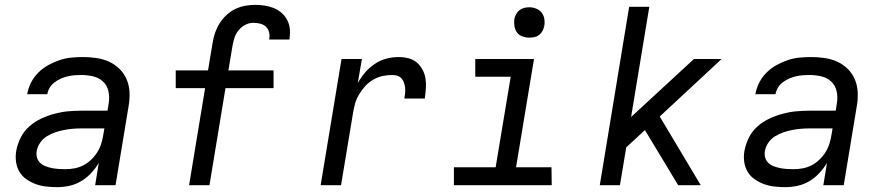

<svg xmlns="http://www.w3.org/2000/svg" viewBox="-20 -763 3640 791"><path d="M216 8Q193 8 170.5 5.5Q148 3 127.5 -4.5Q107 -12 89 -24.5Q71 -37 60 -55.5Q49 -74 46 -96.5Q43 -119 47 -142Q52 -169 65 -195.5Q78 -222 100.5 -242Q123 -262 150 -274.5Q177 -287 205 -294.5Q233 -302 261 -304.5Q289 -307 316 -307H423L428 -339Q432 -364 426.5 -388Q421 -412 404 -427.5Q387 -443 363.5 -448.5Q340 -454 315 -454Q301 -454 287 -453Q273 -452 258.5 -448.5Q244 -445 230.5 -439Q217 -433 205 -424Q193 -415 185 -402Q177 -389 175 -375H92Q96 -399 107.5 -422Q119 -445 137.5 -463.5Q156 -482 178.5 -494.5Q201 -507 224.5 -515Q248 -523 272.5 -525.5Q297 -528 321 -528Q349 -528 377 -524Q405 -520 429 -509Q453 -498 472 -479.5Q491 -461 501.5 -436.5Q512 -412 513.5 -384Q515 -356 510 -327L456 0H372L387 -92Q374 -70 355.5 -50Q337 -30 314 -16.5Q291 -3 266 2.5Q241 8 216 8ZM249 -66Q268 -66 287 -69.5Q306 -73 323.5 -82Q341 -91 356 -105.5Q371 -120 381.5 -137Q392 -154 397.5 -172.5Q403 -191 406 -210L410 -234H315Q297 -234 279.5 -232.5Q262 -231 244 -227.5Q226 -224 208 -218Q190 -212 173 -201.5Q156 -191 145 -174.5Q134 -158 131 -140Q129 -126 132.5 -113.5Q136 -101 145.5 -92Q155 -83 168 -78Q181 -73 194 -70.5Q207 -68 221 -67Q235 -66 249 -66Z M759 0 825 -400H704V-473H837L856 -587Q859 -607 866 -627.5Q873 -648 884.5 -666.5Q896 -685 912.5 -700.5Q929 -716 948.5 -725.5Q968 -735 989 -739Q1010 -743 1031 -743Q1051 -743 1070.5 -740Q1090 -737 1107.5 -730Q1125 -723 1139.5 -710.5Q1154 -698 1163 -681Q1172 -664 1174 -644.5Q1176 -625 1173 -604L1172 -600H1089V-602Q1092 -617 1088.5 -630.5Q1085 -644 1075.5 -653Q1066 -662 1052 -665.5Q1038 -669 1024 -669Q1007 -669 991 -661Q975 -653 963.5 -639Q952 -625 946.5 -608.5Q941 -592 938 -575L921 -473H1107V-400H909L843 0Z M1301 0 1387 -520H1471L1454 -421Q1467 -444 1484.5 -464.5Q1502 -485 1524.5 -500Q1547 -515 1572 -521.5Q1597 -528 1622 -528Q1643 -528 1662.5 -523Q1682 -518 1696.5 -506Q1711 -494 1720.5 -476.5Q1730 -459 1733 -439Q1736 -419 1734.5 -398.5Q1733 -378 1730 -357H1646Q1648 -368 1649 -379Q1650 -390 1649 -401Q1648 -412 1644.5 -422Q1641 -432 1634.5 -439.5Q1628 -447 1618 -450.5Q1608 -454 1597 -454Q1577 -454 1557 -450Q1537 -446 1518 -435Q1499 -424 1484.5 -408Q1470 -392 1459 -373.5Q1448 -355 1442.5 -335Q1437 -315 1434 -295L1385 0Z M2253 0H1850V-74H2022L2084 -447H1938V-520H2180L2106 -74H2252ZM2160 -608Q2146 -608 2132 -613Q2118 -618 2110 -629Q2102 -640 2099.5 -655Q2097 -670 2099 -685Q2101 -695 2106.5 -705Q2112 -715 2120.5 -721.5Q2129 -728 2139.5 -730.5Q2150 -733 2161 -733Q2175 -733 2189 -727.5Q2203 -722 2211.5 -711Q2220 -700 2222.5 -685Q2225 -670 2222 -655Q2220 -645 2214.5 -635Q2209 -625 2200.5 -618.5Q2192 -612 2181.5 -610Q2171 -608 2160 -608Z M2774 0 2637 -227 2560 -156 2534 0H2451L2572 -735H2655L2580 -281L2839 -520H2953L2698 -283L2867 0Z M3216 8Q3193 8 3170.5 5.5Q3148 3 3127.5 -4.5Q3107 -12 3089 -24.5Q3071 -37 3060 -55.5Q3049 -74 3046 -96.5Q3043 -119 3047 -142Q3052 -169 3065 -195.5Q3078 -222 3100.5 -242Q3123 -262 3150 -274.5Q3177 -287 3205 -294.5Q3233 -302 3261 -304.5Q3289 -307 3316 -307H3423L3428 -339Q3432 -364 3426.5 -388Q3421 -412 3404 -427.5Q3387 -443 3363.5 -448.5Q3340 -454 3315 -454Q3301 -454 3287 -453Q3273 -452 3258.5 -448.5Q3244 -445 3230.5 -439Q3217 -433 3205 -424Q3193 -415 3185 -402Q3177 -389 3175 -375H3092Q3096 -399 3107.5 -422Q3119 -445 3137.5 -463.5Q3156 -482 3178.5 -494.5Q3201 -507 3224.5 -515Q3248 -523 3272.5 -525.5Q3297 -528 3321 -528Q3349 -528 3377 -524Q3405 -520 3429 -509Q3453 -498 3472 -479.5Q3491 -461 3501.5 -436.5Q3512 -412 3513.5 -384Q3515 -356 3510 -327L3456 0H3372L3387 -92Q3374 -70 3355.5 -50Q3337 -30 3314 -16.5Q3291 -3 3266 2.5Q3241 8 3216 8ZM3249 -66Q3268 -66 3287 -69.5Q3306 -73 3323.5 -82Q3341 -91 3356 -105.5Q3371 -120 3381.5 -137Q3392 -154 3397.5 -172.5Q3403 -191 3406 -210L3410 -234H3315Q3297 -234 3279.5 -232.5Q3262 -231 3244 -227.5Q3226 -224 3208 -218Q3190 -212 3173 -201.5Q3156 -191 3145 -174.5Q3134 -158 3131 -140Q3129 -126 3132.5 -113.5Q3136 -101 3145.5 -92Q3155 -83 3168 -78Q3181 -73 3194 -70.5Q3207 -68 3221 -67Q3235 -66 3249 -66Z"/></svg>

Font: Iosevka Extended Oblique
Style: Regular
Weight: 400
Width: 7
Italic angle: -9°
Monospace: yes
Designer: Belleve Invis
Foundry: Belleve Invis
Version: Version 32.0.1; ttfautohint (v1.8.4)